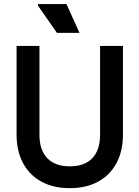

<svg xmlns="http://www.w3.org/2000/svg" viewBox="-20 -931 701 965"><path d="M330.7 14.7Q248.3 14.7 188.3 -18Q128.3 -50.7 95.8 -111.2Q63.3 -171.7 63.3 -255.3V-700H178.3V-253.3Q178.3 -177 217.5 -136Q256.7 -95 330.9 -95Q405 -95 444 -136Q483 -177 483 -253.3V-700H598V-255.3Q598 -171.7 565.5 -111.2Q533 -50.7 473 -18Q413 14.7 330.7 14.7ZM379.7 -765.7H266.3L170.7 -902.7V-910.7H314Z"/></svg>

Font: Fustat
Style: Regular
Weight: 400
Designer: Mohamed Gaber, Khaled Hosny, Laura Garcia Mut
Foundry: Kief Type Foundry, Alif Type Foundry, Hard Type Foundry
Version: Version 1.007